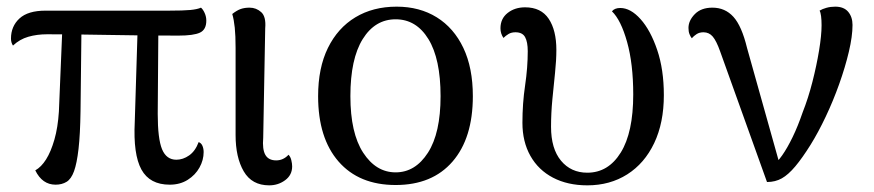

<svg xmlns="http://www.w3.org/2000/svg" viewBox="-20 -543 2628 577"><path d="M490 12Q430 12 405 -33.5Q380 -79 385 -177L394 -469H456L454 -201Q454 -126 467 -94.5Q480 -63 510 -63Q530 -63 548.5 -76Q567 -89 577 -116Q585 -113 588.5 -104.5Q592 -96 592 -86Q592 -62 579.5 -39.5Q567 -17 544 -2.5Q521 12 490 12ZM147 12Q107 12 86 -31Q104 -41 118.5 -64Q133 -87 143.5 -123.5Q154 -160 157 -208L168 -473H225L222 -209Q221 -139 216 -95.5Q211 -52 202.5 -28.5Q194 -5 180 3.5Q166 12 147 12ZM19 -406Q13 -415 13 -427Q13 -464 38.5 -487.5Q64 -511 117 -511H488Q531 -511 552 -513Q573 -515 584 -520Q590 -515 595 -504Q600 -493 600 -481Q600 -454 581 -445Q562 -436 516 -436Q465 -436 411.5 -436.5Q358 -437 306.5 -438Q255 -439 207.5 -439.5Q160 -440 122 -440Q91 -440 65 -432.5Q39 -425 19 -406Z M789 14Q737 14 712.5 -28Q688 -70 688 -137V-399Q688 -436 685.5 -460Q683 -484 678 -501Q692 -512 703.5 -516Q715 -520 730 -520Q750 -520 765 -506.5Q780 -493 777 -458L771 -129Q768 -94 777.5 -77.5Q787 -61 810 -61Q821 -61 830.5 -65.5Q840 -70 847 -78Q853 -72 855.5 -61.5Q858 -51 858 -43Q858 -17 837 -1.5Q816 14 789 14Z M1169 13Q1059 13 997.5 -57.5Q936 -128 936 -254Q936 -339 965.5 -399Q995 -459 1048 -491Q1101 -523 1172 -523Q1241 -523 1292.5 -491Q1344 -459 1372.5 -399Q1401 -339 1401 -254Q1401 -128 1340 -57.5Q1279 13 1169 13ZM1169 -25Q1228 -25 1266 -84Q1304 -143 1304 -254Q1304 -366 1267.5 -425.5Q1231 -485 1169 -485Q1107 -485 1070 -425.5Q1033 -366 1033 -254Q1033 -143 1071.5 -84Q1110 -25 1169 -25Z M1745 14Q1686 14 1642 -9Q1598 -32 1574 -74.5Q1550 -117 1550 -174Q1550 -232 1558 -286Q1566 -340 1566 -389Q1566 -417 1558 -431.5Q1550 -446 1529 -446Q1517 -446 1508.5 -441Q1500 -436 1493 -429Q1484 -442 1484 -458Q1484 -487 1505.5 -504Q1527 -521 1558 -521Q1606 -521 1629 -486.5Q1652 -452 1652 -393Q1652 -362 1648 -324Q1644 -286 1640 -244.5Q1636 -203 1636 -162Q1636 -96 1666 -60Q1696 -24 1745 -24Q1808 -24 1845.5 -84.5Q1883 -145 1883 -259Q1883 -351 1864.5 -417Q1846 -483 1819 -509Q1827 -519 1844 -519Q1875 -519 1905 -485.5Q1935 -452 1955 -393Q1975 -334 1975 -257Q1975 -174 1946 -113Q1917 -52 1865 -19Q1813 14 1745 14Z M2285 4 2144 -389Q2133 -420 2122 -433Q2111 -446 2094 -446Q2082 -446 2073.5 -440.5Q2065 -435 2059 -428Q2055 -433 2052 -440.5Q2049 -448 2049 -459Q2049 -481 2068 -500.5Q2087 -520 2121 -520Q2159 -520 2184 -492.5Q2209 -465 2225 -399L2326 -39L2301 -45Q2315 -54 2330.5 -76Q2346 -98 2362 -131Q2378 -164 2392 -205Q2409 -248 2421.5 -297Q2434 -346 2441.5 -391.5Q2449 -437 2449 -467Q2449 -483 2447.5 -494.5Q2446 -506 2443 -511Q2451 -516 2463.5 -519.5Q2476 -523 2490 -523Q2516 -523 2529 -507.5Q2542 -492 2542 -468Q2542 -434 2531 -387.5Q2520 -341 2502 -290.5Q2484 -240 2461.5 -192.5Q2439 -145 2416 -108Q2391 -68 2370 -43Q2349 -18 2329.5 -7Q2310 4 2285 4Z"/></svg>

Font: Arima Medium
Style: Regular
Weight: 500
Designer: Joana Correia and Natanael Gama
Foundry: NDISCOVER
Version: Version 1.101;gftools[0.9.23]